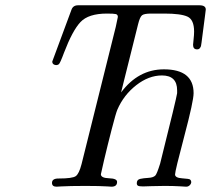

<svg xmlns="http://www.w3.org/2000/svg" viewBox="-20 -703 795 723"><path d="M175.8 -14.2Q175.8 -31.2 201.2 -30.8Q252.9 -30.8 265.4 -39.8Q277.8 -48.8 287.1 -85L416 -602.1Q423.8 -638.2 423.8 -639.2Q423.8 -647.9 416.5 -649.9Q409.2 -651.9 382.8 -651.9Q313 -651.9 283 -619.9Q252.9 -587.9 221.2 -504.9Q206.1 -463.9 201.2 -460.9Q194.3 -456.1 185.5 -459Q176.8 -461.9 176.8 -471.2L249 -666Q254.9 -683.1 273.9 -683.1H731Q754.9 -683.1 754.9 -667Q754.9 -665 752 -643.6Q749 -622.1 745.1 -590.6Q741.2 -559.1 738.8 -542Q737.8 -533.2 736.8 -529.5Q735.8 -525.9 732.4 -521.5Q729 -517.1 722.2 -517.1Q707 -517.1 707 -534.2Q707 -539.1 709 -555.4Q710.9 -571.8 710.9 -584Q710.9 -628.9 686 -640.4Q661.1 -651.9 599.1 -651.9H548.8Q522.9 -651.9 514.9 -645.5Q506.8 -639.2 500 -611.8Q491.2 -574.7 475.1 -512Q459 -449.2 448 -403.6Q437 -357.9 436 -355Q501 -441.9 597.2 -441.9Q709 -441.9 709 -352.1Q709 -322.3 674.1 -190.7Q639.2 -59.1 639.2 -46.1Q639.2 -33.2 666 -31.5Q692.9 -29.8 695.8 -26.9Q699.7 -23.9 700.2 -18.1Q700.2 -11.2 694.6 -5.6Q689 0 681.2 0Q678.2 0 655.5 -1.5Q632.8 -2.9 599.1 -2.9Q577.1 -2.9 550.5 -2Q523.9 -1 519 -1Q504.9 -1 500 -3.4Q495.1 -5.9 495.1 -13.2Q495.1 -26.4 507.6 -29.3Q520 -32.2 538.6 -33.2Q557.1 -34.2 564.9 -42Q570.8 -47.9 583 -86.9Q645 -335 647 -352.1Q647 -356 647 -362.8Q647 -418.9 589.8 -418.9Q540 -418.9 492.9 -382.1Q445.8 -345.2 421.9 -290Q416 -275.9 400.4 -215.3Q384.8 -154.8 372.3 -101.8Q359.9 -48.8 359.9 -46.9Q359.9 -32.7 390.4 -31.7Q420.9 -30.8 420.9 -18.1Q420.9 0 399.9 0Q397 0 384.5 -1Q372.1 -2 350.1 -2.4Q328.1 -2.9 301.8 -2.9Q272.9 -2.9 248.5 -2.4Q224.1 -2 210 -1Q195.8 0 192.9 0Q175.8 0 175.8 -14.2Z"/></svg>

Font: CMU Classical Serif
Style: Italic
Weight: 500
Italic angle: -14.04°
Version: Version 0.7.0